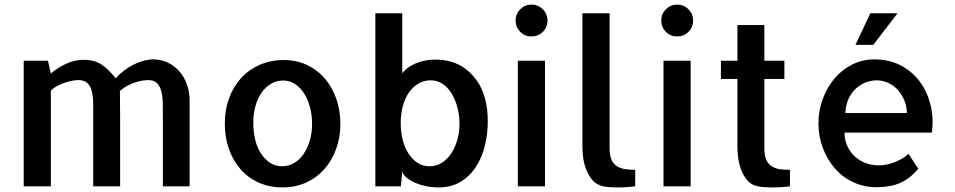

<svg xmlns="http://www.w3.org/2000/svg" viewBox="-20 -817 4187 842"><path d="M811.5 -18.6V0H694.3V-299.8Q694.3 -333 693.8 -362.8Q693.4 -392.6 687.5 -416Q681.6 -439.5 668.5 -452.6Q655.3 -465.8 627.9 -465.8Q623 -465.8 610.8 -464.4Q598.6 -462.9 582 -458.5Q565.4 -454.1 545.4 -444.3Q525.4 -434.6 505.9 -418.9Q505.9 -380.9 506.3 -358.4Q506.8 -335.9 506.8 -309.6V0H388.7V-299.8Q388.7 -333 388.7 -362.8Q388.7 -392.6 382.8 -416Q377 -439.5 363.3 -452.6Q349.6 -465.8 323.2 -465.8Q314.5 -465.8 298.8 -463.4Q283.2 -460.9 266.1 -455.1Q249 -449.2 231.9 -440.4Q214.8 -431.6 203.1 -419.9V0H84V-550.8H190.4L203.1 -494.1Q227.5 -516.6 266.1 -535.6Q304.7 -554.7 346.7 -554.7Q393.6 -554.7 424.8 -534.2Q456.1 -513.7 487.3 -473.6Q503.9 -492.2 524.4 -507.8Q544.9 -523.4 566.9 -534.2Q588.9 -544.9 610.4 -550.8Q631.8 -556.6 651.4 -556.6Q684.6 -556.6 713.9 -543.5Q743.2 -530.3 765.1 -505.9Q787.1 -481.4 799.3 -447.8Q811.5 -414.1 811.5 -375V-309.6Z M1224.6 -553.7Q1281.2 -553.7 1327.1 -531.7Q1373 -509.8 1405.3 -471.7Q1437.5 -433.6 1455.1 -382.8Q1472.7 -332 1472.7 -273.4Q1472.7 -214.8 1454.1 -163.6Q1435.5 -112.3 1401.9 -74.7Q1368.2 -37.1 1321.8 -16.1Q1275.4 4.9 1218.8 4.9Q1161.1 4.9 1113.8 -16.6Q1066.4 -38.1 1033.7 -76.2Q1001 -114.3 983.4 -165Q965.8 -215.8 965.8 -275.4Q965.8 -335 984.9 -386.7Q1003.9 -438.5 1037.6 -475.1Q1071.3 -511.7 1119.1 -532.7Q1167 -553.7 1224.6 -553.7ZM1216.8 -87.9Q1246.1 -87.9 1270 -102.1Q1293.9 -116.2 1311 -141.1Q1328.1 -166 1338.4 -200.2Q1348.6 -234.4 1348.6 -273.4Q1348.6 -312.5 1339.4 -346.7Q1330.1 -380.9 1314 -406.7Q1297.9 -432.6 1274.4 -448.2Q1251 -463.9 1221.7 -463.9Q1192.4 -463.9 1168 -449.2Q1143.6 -434.6 1126.5 -409.7Q1109.4 -384.8 1100.1 -351.1Q1090.8 -317.4 1090.8 -278.3Q1090.8 -239.3 1099.1 -204.6Q1107.4 -169.9 1124 -144.5Q1140.6 -119.1 1163.6 -103.5Q1186.5 -87.9 1216.8 -87.9Z M2107.4 -383.8Q2119.1 -338.9 2119.1 -285.2Q2119.1 -229.5 2106 -176.8Q2092.8 -124 2065.9 -83.5Q2039.1 -43 1998.5 -19Q1958 4.9 1903.3 4.9Q1874 4.9 1846.7 -1Q1819.3 -6.8 1797.4 -17.1Q1775.4 -27.3 1761.2 -39.6Q1747.1 -51.8 1744.1 -65.4Q1743.2 -51.8 1741.2 -34.2Q1739.3 -16.6 1738.3 0H1626V-758.8H1744.1V-495.1Q1763.7 -522.5 1803.2 -539.1Q1842.8 -555.7 1890.6 -555.7Q1922.9 -555.7 1956.1 -546.9Q1989.3 -538.1 2018.1 -517.6Q2046.9 -497.1 2070.8 -463.9Q2094.7 -430.7 2107.4 -383.8ZM1863.3 -87.9Q1892.6 -87.9 1916.5 -102.5Q1940.4 -117.2 1957.5 -142.1Q1974.6 -167 1984.9 -201.2Q1995.1 -235.4 1995.1 -274.4Q1995.1 -312.5 1985.8 -346.7Q1976.6 -380.9 1960.4 -407.2Q1944.3 -433.6 1920.9 -449.2Q1897.5 -464.8 1868.2 -464.8Q1838.9 -464.8 1814.5 -450.2Q1790 -435.5 1772.9 -410.6Q1755.9 -385.7 1746.6 -352.1Q1737.3 -318.4 1737.3 -279.3Q1737.3 -240.2 1745.6 -205.6Q1753.9 -170.9 1770.5 -145Q1787.1 -119.1 1810.1 -103.5Q1833 -87.9 1863.3 -87.9Z M2370.1 -550.8H2251V0H2370.1ZM2380.9 -726.6Q2380.9 -697.3 2360.4 -677.2Q2339.8 -657.2 2310.5 -657.2Q2281.2 -657.2 2261.2 -677.7Q2241.2 -698.2 2241.2 -726.6Q2241.2 -755.9 2261.7 -776.4Q2282.2 -796.9 2310.5 -796.9Q2339.8 -796.9 2360.4 -776.4Q2380.9 -755.9 2380.9 -726.6Z M2653.3 -168Q2653.3 -134.8 2662.1 -115.7Q2670.9 -96.7 2686.5 -87.4Q2702.1 -78.1 2722.2 -75.2Q2742.2 -72.3 2765.6 -72.3V0Q2752.9 2 2739.3 2.9Q2728.5 3.9 2713.9 4.4Q2699.2 4.9 2684.6 4.9Q2669.9 4.9 2655.3 3.9Q2640.6 2.9 2628.9 1Q2595.7 -5.9 2577.1 -28.3Q2558.6 -50.8 2548.8 -78.6Q2539.1 -106.4 2536.6 -132.8Q2534.2 -159.2 2534.2 -173.8V-185.5V-758.8H2653.3Z M3008.8 -550.8H2889.6V0H3008.8ZM3019.5 -726.6Q3019.5 -697.3 2999 -677.2Q2978.5 -657.2 2949.2 -657.2Q2919.9 -657.2 2899.9 -677.7Q2879.9 -698.2 2879.9 -726.6Q2879.9 -755.9 2900.4 -776.4Q2920.9 -796.9 2949.2 -796.9Q2978.5 -796.9 2999 -776.4Q3019.5 -755.9 3019.5 -726.6Z M3332 -167Q3332 -133.8 3340.8 -115.2Q3349.6 -96.7 3365.7 -86.9Q3381.8 -77.1 3401.9 -74.7Q3421.9 -72.3 3444.3 -72.3V0Q3431.6 2 3418.9 2.9Q3408.2 3.9 3393.1 4.4Q3377.9 4.9 3363.3 4.9Q3348.6 4.9 3333.5 3.9Q3318.4 2.9 3307.6 1Q3274.4 -4.9 3255.9 -27.8Q3237.3 -50.8 3228 -78.6Q3218.8 -106.4 3216.3 -132.8Q3213.9 -159.2 3213.9 -173.8V-470.7H3141.6V-550.8H3213.9V-707H3332V-550.8H3419.9V-470.7H3332Z M3813.5 -556.6Q3879.9 -556.6 3930.7 -529.8Q3981.4 -502.9 4014.2 -458.5Q4046.9 -414.1 4061 -356Q4075.2 -297.9 4066.4 -235.4H3683.6Q3683.6 -204.1 3695.3 -177.7Q3707 -151.4 3727.1 -132.3Q3747.1 -113.3 3774.9 -102.5Q3802.7 -91.8 3835 -91.8Q3845.7 -91.8 3861.8 -94.2Q3877.9 -96.7 3896 -103Q3914.1 -109.4 3932.1 -119.1Q3950.2 -128.9 3963.9 -142.6L4006.8 -77.1Q3974.6 -37.1 3931.6 -16.6Q3888.7 3.9 3822.3 3.9Q3768.6 3.9 3721.7 -18.1Q3674.8 -40 3641.6 -78.1Q3608.4 -116.2 3588.9 -167Q3569.3 -217.8 3569.3 -276.4Q3569.3 -334 3588.9 -385.3Q3608.4 -436.5 3641.1 -474.6Q3673.8 -512.7 3718.8 -534.7Q3763.7 -556.6 3813.5 -556.6ZM3957 -321.3Q3957 -347.7 3947.3 -373Q3937.5 -398.4 3920.4 -418.9Q3903.3 -439.5 3878.9 -451.7Q3854.5 -463.9 3826.2 -464.8Q3795.9 -464.8 3770.5 -453.1Q3745.1 -441.4 3726.6 -421.9Q3708 -402.3 3697.8 -375.5Q3687.5 -348.6 3687.5 -321.3ZM3916 -758.8 3809.6 -620.1H3731.4L3796.9 -758.8Z"/></svg>

Font: Allerta
Style: Medium
Weight: 500
Designer: Matt McInerney
Foundry: Matt McInerney
Version: Version 1.0